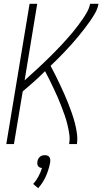

<svg xmlns="http://www.w3.org/2000/svg" viewBox="-20 -755 540 1006"><path d="M13 0 135 -735H175L109 -334Q125 -349 142 -364Q159 -379 175 -394Q191 -409 207.5 -424.5Q224 -440 239.5 -455.5Q255 -471 271 -487Q287 -503 302 -519.5Q317 -536 332 -552.5Q347 -569 361 -586Q375 -603 388.5 -621Q402 -639 414.5 -657Q427 -675 437.5 -694.5Q448 -714 452 -735H496Q492 -711 479.5 -688.5Q467 -666 452 -644.5Q437 -623 421 -602.5Q405 -582 388.5 -562Q372 -542 354.5 -522.5Q337 -503 319 -484Q301 -465 282.5 -446.5Q264 -428 245 -410Q258 -386 270 -362Q282 -338 293.5 -313.5Q305 -289 316 -264.5Q327 -240 337 -214.5Q347 -189 356 -163.5Q365 -138 372 -111.5Q379 -85 383 -56.5Q387 -28 383 0H342Q347 -26 343 -52.5Q339 -79 333 -103.5Q327 -128 318.5 -152Q310 -176 301 -199.5Q292 -223 282 -246Q272 -269 261 -292Q250 -315 239 -337.5Q228 -360 216 -382Q188 -354 158.5 -327.5Q129 -301 99 -276L53 0ZM180 231 154 209Q170 191 181.5 169.5Q193 148 200 125Q194 125 188.5 122.5Q183 120 179.5 115Q176 110 175.5 104Q175 98 176 92Q177 85 180 78.5Q183 72 188.5 67Q194 62 201 60Q208 58 215 58Q222 58 228 60Q234 62 238 67Q242 72 243 78.5Q244 85 243 92V94L241 105Q234 139 219 171.5Q204 204 180 231Z"/></svg>

Font: Iosevka Curly XLtObl
Style: Regular
Weight: 200
Italic angle: -9°
Monospace: yes
Designer: Belleve Invis
Foundry: Belleve Invis
Version: Version 11.1.0; ttfautohint (v1.8.3)